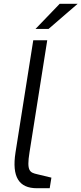

<svg xmlns="http://www.w3.org/2000/svg" viewBox="-20 -996 431 1016"><path d="M168 -843H237L391 -976H296ZM62 -189C42 -60 80 0 175 0H243L252 -56C251 -56 177 -74 177 -74C138 -83 120 -90 136 -189L230 -783H156Z"/></svg>

Font: Exo
Style: Regular Italic
Weight: 400
Designer: Natanael Gama
Version: Version 1.00